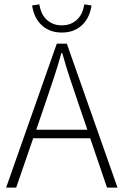

<svg xmlns="http://www.w3.org/2000/svg" viewBox="-20 -859 566 879"><path d="M188 -388 146 -265H380L338 -388Q318 -447 300 -501Q282 -555 265 -616H261Q244 -555 226 -501Q208 -447 188 -388ZM8 0 240 -659H286L518 0H470L393 -226H132L54 0ZM263 -710Q230 -710 205.5 -721Q181 -732 164.5 -750Q148 -768 139 -790Q130 -812 127 -834L160 -839Q163 -820 170 -803Q177 -786 190 -772.5Q203 -759 221 -751Q239 -743 263 -743Q287 -743 305 -751Q323 -759 336 -772.5Q349 -786 356 -803Q363 -820 366 -839L399 -834Q396 -812 387 -790Q378 -768 361.5 -750Q345 -732 320.5 -721Q296 -710 263 -710Z"/></svg>

Font: hySource Sans Pro Light
Style: Regular
Weight: 300
Designer: Paul D. Hunt
Foundry: Adobe Systems Incorporated
Version: Version 2.021;PS 2.000;hotconv 1.0.86;makeotf.lib2.5.63406